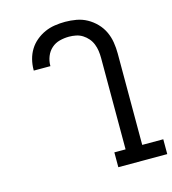

<svg xmlns="http://www.w3.org/2000/svg" viewBox="-110 -834 831 925"><g transform="rotate(-15 305.0 -371.5)"><path d="M366 0V-74H422V-530Q422 -548 419.5 -565.5Q417 -583 410.5 -599.5Q404 -616 392.5 -629.5Q381 -643 366 -652.5Q351 -662 333.5 -665.5Q316 -669 299 -669Q275 -669 252 -663Q229 -657 211.5 -641.5Q194 -626 185 -603.5Q176 -581 176 -558V-555H93V-559Q93 -585 99.5 -610.5Q106 -636 119.5 -658Q133 -680 153.5 -697Q174 -714 197.5 -724.5Q221 -735 247 -739Q273 -743 299 -743Q327 -743 355 -738Q383 -733 407.5 -719.5Q432 -706 452 -685.5Q472 -665 484 -639.5Q496 -614 500.5 -586Q505 -558 505 -530V-74H610V0Z"/></g></svg>

Font: Iosevka HT Extended
Style: Regular
Weight: 400
Width: 7
Monospace: yes
Designer: Belleve Invis
Foundry: Belleve Invis
Version: Version 32.3.0; ttfautohint (v1.8.4)